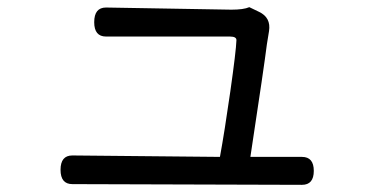

<svg xmlns="http://www.w3.org/2000/svg" viewBox="-20 -525 1040 536"><path d="M703 -492Q737 -476 731 -438L725 -401Q718 -344 679 -87H823Q856 -87 856 -48Q856 -9 823 -9L182 -11Q149 -11 149 -51Q149 -91 182 -91L594 -87Q607 -158 623 -270Q639 -383 640 -412Q641 -423 622 -423H276Q243 -423 243 -463Q243 -504 276 -504L626 -498Q660 -498 676 -505Z"/></svg>

Font: Swei Gothic CJK TC Regular
Style: Regular
Weight: 400
Version: Version 2.129